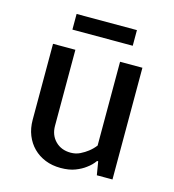

<svg xmlns="http://www.w3.org/2000/svg" viewBox="-101 -735 751 830"><g transform="rotate(15 275.0 -320.5)"><path d="M75 0ZM270 -65Q293 -65 312 -74.5Q331 -84 345 -95Q362 -108 375 -125V-500H475V0H405L395 -60H390Q376 -40 355 -25Q337 -11 310 -0.5Q283 10 245 10Q207 10 176 -2.5Q145 -15 122.5 -37.5Q100 -60 87.5 -91Q75 -122 75 -160V-500H175V-160Q175 -118 201.5 -91.5Q228 -65 270 -65ZM410 -651V-581H140V-651Z"/></g></svg>

Font: Scada
Style: Regular
Weight: 400
Designer: Jovanny Lemonad
Foundry: Jovanny Lemonad
Version: Version 3.005; ttfautohint (v0.91) -l 8 -r 50 -G 200 -x 0 -w